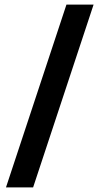

<svg xmlns="http://www.w3.org/2000/svg" viewBox="-20 -768 433 835"><path d="M6 47 269 -748H387L124 47Z"/></svg>

Font: Outfit Semi Bold
Style: Regular
Weight: 600
Designer: Rodrigo Fuenzalida
Foundry: fragTYPE
Version: Version 1.000